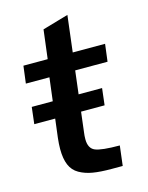

<svg xmlns="http://www.w3.org/2000/svg" viewBox="-102 -720 605 784"><g transform="rotate(-15 200.0 -328.0)"><path d="M318.4 -0.5H271.5Q223.6 -0.5 192.4 -5.9Q161.1 -11.2 136.5 -25.1Q111.8 -39.1 100.6 -65.7Q89.4 -92.3 89.4 -132.8Q89.4 -154.3 92.3 -179.7L123 -427.7H23.4L32.7 -501H135.3L150.4 -623L259.8 -654.8L241.2 -501H377.9L368.7 -427.7H231.9L201.2 -173.3Q199.2 -159.7 199.2 -145.5Q199.2 -106.4 225.3 -95.5Q251.5 -84.5 328.6 -84.5ZM13.7 -258.8 22 -329.6H319.3L311 -258.8Z"/></g></svg>

Font: Muli
Style: Semi-BoldItalic
Weight: 600
Italic angle: -7°
Designer: Vernon Adams
Foundry: newtypography
Version: Version 2.0; ttfautohint (v1.00rc1.2-2d82) -l 8 -r 50 -G 200